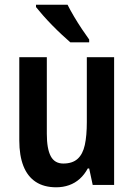

<svg xmlns="http://www.w3.org/2000/svg" viewBox="-20 -786 570 816"><path d="M465 -543V0H374L359 -70H353Q339 -44 319 -26Q299 -8 273.5 1Q248 10 219 10Q167 10 132 -13Q97 -36 79.5 -80.5Q62 -125 62 -189V-543H179V-217Q179 -154 195.5 -122.5Q212 -91 249 -91Q288 -91 310 -111Q332 -131 340.5 -170Q349 -209 349 -267V-543ZM267 -766Q278 -744 294.5 -716Q311 -688 328.5 -662Q346 -636 359 -618V-606H279Q264 -619 243.5 -638Q223 -657 201.5 -679Q180 -701 162 -721.5Q144 -742 133 -756V-766Z"/></svg>

Font: Noto Sans Khmer Condensed SemiBold
Style: Regular
Weight: 600
Width: 3
Designer: Danh Hong and the Monotype Design Team
Foundry: Monotype Imaging Inc.
Version: Version 2.004